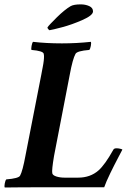

<svg xmlns="http://www.w3.org/2000/svg" viewBox="-29 -833 583 856"><path d="M191.4 -698.2Q182.6 -705.1 182.6 -710.9Q189 -720.7 224.1 -755.4Q259.3 -790 286.1 -805.7Q300.3 -813.5 331.1 -813.5Q351.6 -813.5 368.7 -805.9Q385.7 -798.3 385.7 -782.2Q385.7 -764.6 338.6 -743.9Q291.5 -723.1 248.3 -711.7Q205.1 -700.2 191.4 -698.2ZM211.9 -137.7Q201.2 -74.2 204.1 -60.5Q206.1 -51.3 222.4 -46.1Q238.8 -41 258.8 -41H319.3Q373.5 -41 410.2 -73.2Q439 -98.6 476.6 -166Q479.5 -171.9 491.2 -171.9Q498 -171.9 506.6 -169.9Q515.1 -168 516.6 -166Q514.6 -162.6 499.8 -134Q484.9 -105.5 479.5 -94.7Q474.1 -84 463.4 -62.3Q452.6 -40.5 446.3 -25.4Q439.9 -10.3 435.5 2H121.1Q92.8 2 63.5 2.2Q34.2 2.4 15.1 2.7Q-3.9 2.9 -7.8 2.9Q-10.3 -1.5 -7.8 -14.9Q-5.4 -28.3 -1 -33.2Q54.2 -37.6 60.5 -49.8Q71.8 -69.8 85 -141.6L155.3 -501Q156.2 -505.9 158.4 -517.8Q160.6 -529.8 161.6 -534.4Q162.6 -539.1 164.1 -548.3Q165.5 -557.6 166 -562Q166.5 -566.4 167 -573Q167.5 -579.6 167.2 -584.2Q167 -588.9 166 -592.8Q164.1 -606 111.3 -610.4Q109.4 -615.2 111.8 -628.7Q114.3 -642.1 118.2 -646.5Q177.7 -639.6 247.1 -639.6Q312.5 -639.6 376 -646.5Q378.4 -642.1 376 -628.7Q373.5 -615.2 369.1 -610.4Q314.5 -606 307.6 -592.8Q294.9 -569.8 282.2 -501Z"/></svg>

Font: Crimson
Style: BoldItalic
Weight: 700
Italic angle: -11°
Version: Version 0.8